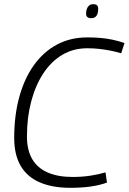

<svg xmlns="http://www.w3.org/2000/svg" viewBox="-20 -889 616 919"><path d="M317 10Q231 10 170.5 -16Q110 -42 79 -95Q48 -148 48 -229Q48 -337 72.5 -425.5Q97 -514 142.5 -577.5Q188 -641 252.5 -675.5Q317 -710 398 -710Q430 -710 460 -707.5Q490 -705 518.5 -699Q547 -693 576 -683L560 -634Q533 -642 507 -647Q481 -652 454 -655Q427 -658 398 -658Q331 -658 278 -626.5Q225 -595 187.5 -538Q150 -481 129.5 -404Q109 -327 109 -236Q109 -170 134.5 -127Q160 -84 209 -63Q258 -42 327 -42Q372 -42 412 -48Q452 -54 485 -64L492 -15Q456 -2 412.5 4Q369 10 317 10ZM416 -802Q404 -802 398 -807.5Q392 -813 392 -824Q392 -836 395.5 -846Q399 -856 406.5 -862.5Q414 -869 426 -869Q439 -869 444.5 -863.5Q450 -858 450 -846Q450 -834 447 -824Q444 -814 436.5 -808Q429 -802 416 -802Z"/></svg>

Font: Georama ExtraCondensed Thin Light
Style: Italic
Weight: 300
Italic angle: -9°
Version: Version 1.001